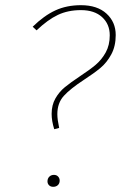

<svg xmlns="http://www.w3.org/2000/svg" viewBox="-20 -711 481 740"><path d="M426 -576Q426 -533 409 -501.5Q392 -470 367.5 -449.5Q343 -429 303 -403Q251 -369 226 -341.5Q201 -314 201 -271Q201 -251 208 -218L189 -213Q179 -245 179 -272Q179 -306 193.5 -331.5Q208 -357 230 -375Q252 -393 288 -417Q326 -442 349 -461.5Q372 -481 387.5 -509Q403 -537 403 -575Q403 -618 373.5 -645Q344 -672 292 -672Q242 -672 203 -653.5Q164 -635 121 -594L106 -608Q150 -651 193.5 -671Q237 -691 292 -691Q355 -691 390.5 -658.5Q426 -626 426 -576ZM163 -12Q163 -23 170 -30Q177 -37 188 -37Q198 -37 204 -30.5Q210 -24 210 -15Q210 -4 203 2.5Q196 9 185 9Q175 9 169 3Q163 -3 163 -12Z"/></svg>

Font: FiraGO Thin
Style: Italic
Weight: 100
Italic angle: -8°
Designer: bBox Type GmbH
Foundry: bBox Type GmbH
Version: Version 1.001